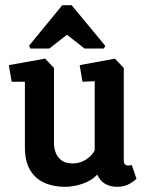

<svg xmlns="http://www.w3.org/2000/svg" viewBox="-20 -716 571 740"><path d="M230 4Q185 4 150 -12Q115 -28 95.5 -61.5Q76 -95 76 -148V-401H25L14 -465L154 -490L188 -454V-167Q188 -145 194 -129.5Q200 -114 210 -104Q220 -94 233 -90Q246 -86 261 -86Q288 -86 312 -101.5Q336 -117 345 -137V-403L298 -401L287 -465L423 -490L457 -454V-100Q457 -87 462 -82.5Q467 -78 474 -78Q479 -78 483 -79Q487 -80 488 -80L506 -27Q500 -20 480 -8Q460 4 431 4Q406 4 386 -7Q366 -18 355 -43Q332 -19 297.5 -7.5Q263 4 230 4ZM97 -529 92 -540 220 -696H256L386 -539L380 -529H306L238 -582L170 -529Z"/></svg>

Font: Kreon Light SemiBold
Style: Regular
Weight: 600
Version: Version 2.002